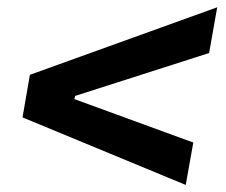

<svg xmlns="http://www.w3.org/2000/svg" viewBox="-20 -613 626 533"><path d="M495.6 -99.6 42.5 -287.1 63 -405.3 583 -592.8 560.5 -465.8 188.5 -346.7 186.5 -337.9 516.6 -217.3Z"/></svg>

Font: CaskaydiaCove NFP SemiBold
Style: Italic
Weight: 600
Italic angle: -10°
Designer: Aaron Bell
Foundry: Saja Typeworks
Version: Version 2111.001; VTT 6.35;Nerd Fonts 3.1.1